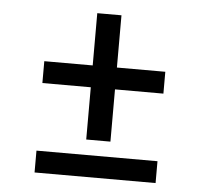

<svg xmlns="http://www.w3.org/2000/svg" viewBox="-45 -601 689 648"><g transform="rotate(5 300.0 -277.0)"><path d="M259 -126V-303H95V-377H259V-554H341V-377H505V-303H341V-126ZM95 0V-74H505V0Z"/></g></svg>

Font: Iosevka Plex Etoile
Style: Regular
Weight: 400
Designer: Belleve Invis
Foundry: Belleve Invis
Version: Version 25.1.1; ttfautohint (v1.8.4)